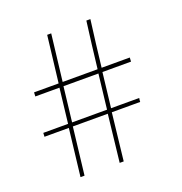

<svg xmlns="http://www.w3.org/2000/svg" viewBox="-119 -748 809 852"><g transform="rotate(-20 286.0 -322.0)"><path d="M214 -644Q208 -589 201 -534Q194 -479 188 -424H353Q359 -479 366 -534Q373 -589 380 -644H399Q392 -589 385 -534Q378 -479 372 -424H505Q505 -419 504.5 -414.5Q504 -410 504 -405H369Q364 -364 359.5 -323Q355 -282 350 -241H483Q482 -236 481.5 -232Q481 -228 481 -223H347Q341 -167 334.5 -111.5Q328 -56 322 0H303Q309 -56 315.5 -111.5Q322 -167 328 -223H163Q156 -167 150 -111.5Q144 -56 137 0H118Q125 -56 131 -111.5Q137 -167 144 -223H29Q29 -228 29.5 -232Q30 -236 30 -241H147Q152 -282 156.5 -323Q161 -364 166 -405H52Q52 -410 52.5 -414.5Q53 -419 53 -424H169Q175 -479 182 -534Q189 -589 195 -644ZM185 -405Q180 -364 175.5 -323Q171 -282 166 -241H331Q336 -282 340.5 -323Q345 -364 350 -405Z"/></g></svg>

Font: Synthetic Thin
Style: Regular
Weight: 100
Designer: Santiago Orozco
Foundry: Typemade
Version: Version 2.000; ttfautohint (v1.8.4.7-5d5b)